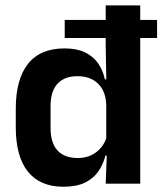

<svg xmlns="http://www.w3.org/2000/svg" viewBox="-20 -681 604 712"><path d="M220 -540V-607H562.5V-540ZM215 11.5Q128.5 11.5 83.5 -44.5Q38.5 -100.5 38.5 -209.5V-277Q38.5 -387.5 84 -444.5Q129.5 -501.5 219.5 -501.5Q263.5 -501.5 293.8 -487.5Q324 -473.5 342.8 -447.5Q361.5 -421.5 369 -386.5H406.5L374 -291.5Q373 -326 359.8 -349.8Q346.5 -373.5 323 -386Q299.5 -398.5 267.5 -398.5Q219 -398.5 193.2 -370.5Q167.5 -342.5 167.5 -287V-206Q167.5 -151 193.2 -123Q219 -95 268.5 -95Q296.5 -95 318.5 -105.5Q340.5 -116 355.2 -134.2Q370 -152.5 376.5 -175.5L407 -104H371Q363 -72 345 -45.8Q327 -19.5 295.5 -4Q264 11.5 215 11.5ZM372 0 376.5 -120 374 -148.5V-349L374.5 -369.5L372 -510V-661H500V0Z"/></svg>

Font: Anek Latin Medium SemiBold
Style: Regular
Weight: 600
Version: Version 1.003